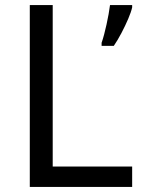

<svg xmlns="http://www.w3.org/2000/svg" viewBox="-20 -734 564 754"><path d="M97 0V-714H187V-80H499V0ZM499 -705Q495 -687 483.5 -660Q472 -633 457 -604.5Q442 -576 427 -554H379V-566Q384 -580 389 -599Q394 -618 398.5 -638.5Q403 -659 406.5 -678.5Q410 -698 412 -714H499Z"/></svg>

Font: Noto Sans Hebrew
Style: Regular
Weight: 400
Designer: Monotype Design Team
Foundry: Monotype Imaging Inc.
Version: Version 2.003;January 10, 2023;FontCreator 14.0.0.2877 64-bi